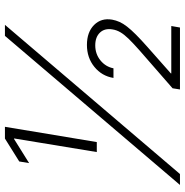

<svg xmlns="http://www.w3.org/2000/svg" viewBox="-5 -763 768 798"><g transform="rotate(-90 379.0 -364.0)"><path d="M251 -727.5 187.5 -345.7H146L202.6 -689.5H200.2L100.1 -627L106.9 -668L202.1 -727.5ZM9.3 0 628.9 -727.5H674.8L54.7 0ZM406.2 0 411.1 -30.8 567.9 -167.5Q598.1 -194.3 616.5 -213.1Q634.8 -231.9 644 -247.8Q653.3 -263.7 655.8 -280.8Q661.1 -313 642.6 -332.5Q624 -352.1 589.4 -352.1Q553.7 -352.1 527.1 -330.6Q500.5 -309.1 494.1 -276.4H454.1Q461.9 -324.7 500 -355.7Q538.1 -386.7 591.3 -386.7Q644.5 -386.7 674.3 -356.9Q704.1 -327.1 696.3 -281.7Q693.4 -266.1 686.8 -251.2Q680.2 -236.3 667.5 -220Q654.8 -203.6 634.3 -183.1Q613.8 -162.6 583 -135.3L473.1 -38.1L472.7 -36.1H669.9L663.6 0Z"/></g></svg>

Font: Inter 20pt ExtraLight
Style: Italic
Weight: 250
Italic angle: -9.3988°
Version: Version 4.001;git-66647c0bb